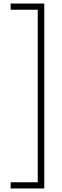

<svg xmlns="http://www.w3.org/2000/svg" viewBox="-20 -871 352 1084"><path d="M40 193V158H193V-816H40V-851H230V193Z"/></svg>

Font: Noto Sans Tamil UI ExtraCondensed ExtraLight
Style: Regular
Weight: 200
Width: 2
Designer: Jelle Bosma - Monotype Design Team
Foundry: Monotype Imaging Inc.
Version: Version 2.004; ttfautohint (v1.8.4.7-5d5b)